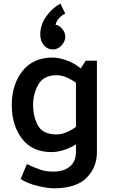

<svg xmlns="http://www.w3.org/2000/svg" viewBox="-20 -815 619 1044"><path d="M267 -546Q239 -546 219 -568.5Q199 -591 199 -628Q199 -680 231.5 -726Q264 -772 309 -795Q315 -782 321.5 -768.5Q328 -755 335 -741Q319 -734 303 -718Q287 -702 282 -680Q299 -680 317 -659.5Q335 -639 335 -615Q335 -591 315 -568.5Q295 -546 267 -546ZM393 -365Q368 -383 341 -394.5Q314 -406 289 -406Q217 -406 188.5 -355.5Q160 -305 160 -245Q160 -179 187 -131.5Q214 -84 289 -84Q314 -84 341 -95.5Q368 -107 393 -125ZM507 12Q507 96 450 152.5Q393 209 272 209Q241 209 185 196Q129 183 92 158Q101 138 109.5 117.5Q118 97 126 77Q166 96 197.5 107Q229 118 269 118Q328 118 360.5 90Q393 62 393 11V-30Q363 -11 327.5 0.5Q292 12 261 12Q155 12 99.5 -61Q44 -134 44 -244Q44 -355 102 -428.5Q160 -502 266 -502Q301 -502 344.5 -486Q388 -470 419 -443L446 -485H507Z"/></svg>

Font: Palanquin SemiBold
Style: Regular
Weight: 600
Designer: Pria Ravichandran
Version: Version 1.0.4